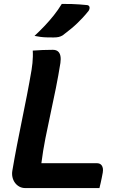

<svg xmlns="http://www.w3.org/2000/svg" viewBox="-20 -959 640 979"><path d="M110 0Q92 0 78.5 -7.5Q65 -15 56 -27.5Q47 -40 43.5 -56Q40 -72 43 -89Q54 -154 66.5 -218.5Q79 -283 92 -346.5Q105 -410 117.5 -474Q130 -538 141 -603Q144 -621 145.5 -637.5Q147 -654 147.5 -670Q148 -686 147 -701Q172 -703 197.5 -704Q223 -705 249 -705Q266 -705 275.5 -697Q285 -689 288 -674Q291 -659 288 -638Q278 -575 265 -510Q252 -445 238 -381Q224 -317 211.5 -253.5Q199 -190 191 -127H472Q482 -127 488.5 -124Q495 -121 499 -115Q503 -109 504.5 -100.5Q506 -92 504 -79Q501 -64 498.5 -50.5Q496 -37 493 -25Q490 -13 487 0ZM295 -939Q325 -939 345.5 -938.5Q366 -938 384.5 -936.5Q403 -935 425 -933Q435 -931 436.5 -922.5Q438 -914 432 -904Q416 -884 402 -869Q388 -854 374 -840.5Q360 -827 342.5 -812.5Q325 -798 300 -779Q290 -773 279.5 -770.5Q269 -768 253 -768Q233 -768 216.5 -768.5Q200 -769 185.5 -771Q171 -773 156 -776Q185 -803 209 -828.5Q233 -854 254.5 -881Q276 -908 295 -939Z"/></svg>

Font: Rec Mono Semicasual
Style: Bold Italic
Weight: 700
Italic angle: -10°
Version: Version 1.085; ttfautohint (v1.8.4.7-5d5b)